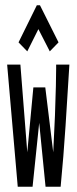

<svg xmlns="http://www.w3.org/2000/svg" viewBox="-20 -704 290 725"><path d="M47 1 7 -460H57L83 -129L106 -374H151L181 -129Q185 -202 187.5 -267Q190 -332 191 -379Q192 -426 192 -445V-460H242Q235 -344 227.5 -228.5Q220 -113 209 1H152L128 -240L103 1ZM83 -510 50 -544 119 -684H131L201 -544L168 -510L125 -594Z"/></svg>

Font: Inconsolata UltraCondensed Medium
Style: Regular
Weight: 500
Width: 1
Monospace: yes
Designer: Raph Levien, Cyreal, Brenton Simpson
Foundry: Raph Levien, Cyreal, Google
Version: Version 3.001; ttfautohint (v1.8.2.53-6de2)